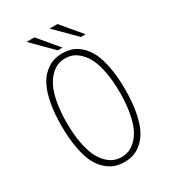

<svg xmlns="http://www.w3.org/2000/svg" viewBox="-208 -975 986 1098"><g transform="rotate(-30 285.0 -426.0)"><path d="M458.5 -733.5H427.5L296.5 -864.5H348.5ZM306 -733.5H275L144 -864.5H196ZM287.5 11Q254.5 11 226 1.5Q197.5 -8 169.2 -32.8Q141 -57.5 121.2 -96.8Q101.5 -136 89.2 -200.2Q77 -264.5 77 -348Q77 -431 89.2 -495Q101.5 -559 121.2 -598.2Q141 -637.5 169.2 -662.2Q197.5 -687 226 -696.5Q254.5 -706 287.5 -706Q320 -706 348.5 -696.8Q377 -687.5 405 -662.5Q433 -637.5 452.8 -598.2Q472.5 -559 484.8 -495Q497 -431 497 -348Q497 -264.5 484.8 -200.2Q472.5 -136 452.8 -96.8Q433 -57.5 405 -32.8Q377 -8 348.5 1.5Q320 11 287.5 11ZM287.5 -22Q312.5 -22 335.5 -30.8Q358.5 -39.5 382.2 -62.5Q406 -85.5 423.2 -121Q440.5 -156.5 451.2 -215Q462 -273.5 462 -348Q462 -422.5 451.2 -480.5Q440.5 -538.5 423.2 -574Q406 -609.5 382.2 -632.5Q358.5 -655.5 335.5 -664.2Q312.5 -673 287.5 -673Q262 -673 238.8 -664.2Q215.5 -655.5 192 -632.5Q168.5 -609.5 151 -574Q133.5 -538.5 122.8 -480.5Q112 -422.5 112 -348Q112 -273.5 123 -215Q134 -156.5 151.2 -121Q168.5 -85.5 192 -62.5Q215.5 -39.5 238.8 -30.8Q262 -22 287.5 -22Z"/></g></svg>

Font: League Mono Narrow Thin
Style: Regular
Weight: 100
Width: 3
Designer: Tyler Finck
Foundry: The League of Moveable Type / Tyler Finck
Version: Version 2.210